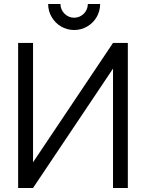

<svg xmlns="http://www.w3.org/2000/svg" viewBox="-20 -933 724 953"><path d="M348 -784C371.5 -784 393 -790 413 -801.5C452.5 -824.5 477 -866.5 477 -913H416C416 -876 385.5 -845 348 -845C311 -845 280 -876 280 -913H219C219 -889.5 225 -868 236.5 -848.5C259.5 -808.5 301.5 -784 348 -784ZM614.5 0V-720H541L144 -127.5V-720H70V0H144L541 -592.5V0Z"/></svg>

Font: Vela Sans
Style: Regular
Weight: 400
Designer: Principal design: Mikhail Sharanda - project Manrope.
Design modification: Ravid Balaliev
Foundry: Mikhail Sharanda
Version: Version 1.001